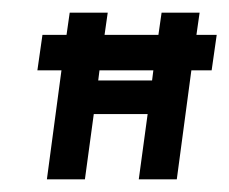

<svg xmlns="http://www.w3.org/2000/svg" viewBox="-20 -283 362 303"><path d="M128 -103H213L199 0H259L282 -172H314L322 -228H290L295 -263H235L230 -228H145L150 -263H90L85 -228H47L39 -172H77L54 0H114ZM137 -172H222L220 -156H135Z"/></svg>

Font: Hussar Tani
Style: DwaKurs
Weight: 700
Foundry: Cannot Into Space Fonts
Version: Version 0.92